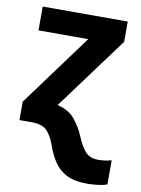

<svg xmlns="http://www.w3.org/2000/svg" viewBox="-88 -606 663 905"><g transform="rotate(10 244.0 -153.0)"><path d="M393 240Q329 240 291 219Q253 198 231.5 163.5Q210 129 196 88Q181 46 158.5 23Q136 0 85 0H27V-88L280 -432H42V-546H449V-449L192 -101Q247 -88 276 -52Q305 -16 321 22Q344 78 366 99Q388 120 423 120Q458 120 488 111V227Q472 233 445 236.5Q418 240 393 240Z"/></g></svg>

Font: BC Sans
Style: Bold
Weight: 700
Designer: Monotype Design Team
Province of B.C.
Foundry: Monotype Imaging Inc.
Version: Version 2.000;GOOG;noto-source:20170915:90ef993387c0